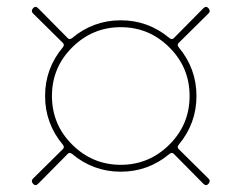

<svg xmlns="http://www.w3.org/2000/svg" viewBox="-20 -644 688 558"><path d="M190 -506.5Q131 -448 131 -365Q131 -282 190 -223.5Q249 -165 331 -165Q413 -165 472 -223.5Q531 -282 531 -365Q531 -448 472 -506.5Q413 -565 331 -565Q249 -565 190 -506.5ZM76 -125 163 -211Q168 -216 163 -223Q111 -285 111 -365Q111 -445 163 -507Q168 -514 163 -519L76 -605Q69 -612 76 -620Q83 -628 91 -620L177 -533Q182 -528 189 -533Q251 -585 331 -585Q411 -585 473 -533Q480 -528 485 -533L571 -620Q579 -628 586 -620Q593 -612 586 -605L499 -519Q494 -514 499 -507Q551 -445 551 -365Q551 -285 499 -223Q494 -216 499 -211L586 -125Q593 -118 586 -110Q579 -102 571 -110L485 -197Q480 -202 473 -197Q411 -145 331 -145Q251 -145 189 -197Q182 -202 177 -197L91 -110Q83 -102 76 -110Q69 -118 76 -125Z"/></svg>

Font: Rounded Mplus 1c Thin
Style: Regular
Weight: 250
Version: Version 1.059.20150529